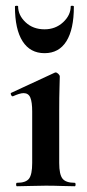

<svg xmlns="http://www.w3.org/2000/svg" viewBox="-20 -648 303 668"><path d="M39 0Q36 0 36 -6Q36 -12 39 -12Q70 -12 81 -26.5Q92 -41 92 -81V-260Q92 -293 85.5 -308.5Q79 -324 62 -324Q55 -324 45.5 -321Q36 -318 25 -313Q21 -312 18.5 -318Q16 -324 19 -325L170 -395Q172 -396 173 -396Q178 -396 183 -391Q188 -386 188 -382Q188 -370 187 -342Q186 -314 186 -262V-81Q186 -41 197.5 -26.5Q209 -12 240 -12Q243 -12 243 -6Q243 0 240 0Q220 0 194 -1Q168 -2 139 -2Q111 -2 85 -1Q59 0 39 0ZM32 -625Q32 -628 37.5 -628Q43 -628 43 -626Q43 -595 69 -570.5Q95 -546 135 -546Q173 -546 199.5 -570.5Q226 -595 226 -626Q226 -628 231.5 -628Q237 -628 237 -625Q237 -546 211 -504.5Q185 -463 135 -463Q85 -463 58.5 -504.5Q32 -546 32 -625Z"/></svg>

Font: Cormorant Light
Style: Regular
Weight: 300
Designer: Christian Thalmann (Catharsis Fonts)
Foundry: Catharsis Fonts
Version: Version 4.000